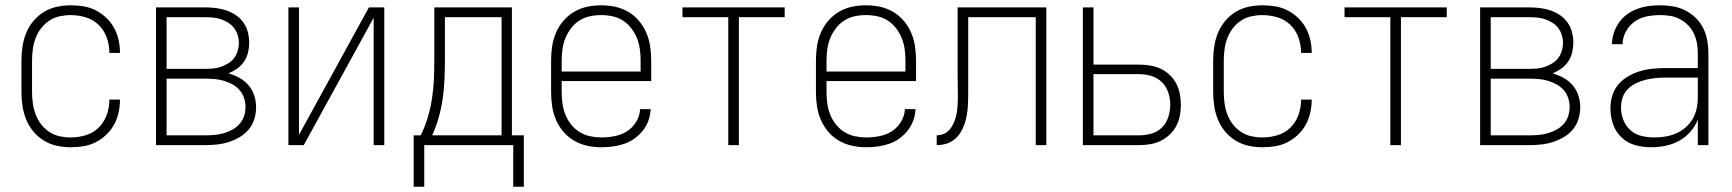

<svg xmlns="http://www.w3.org/2000/svg" viewBox="-20 -548 6540 725"><path d="M247 8Q221 8 195 2.5Q169 -3 146 -17Q123 -31 106 -51.5Q89 -72 79 -96.5Q69 -121 65 -147.5Q61 -174 61 -200V-320Q61 -346 65 -372.5Q69 -399 79 -423.5Q89 -448 106 -468.5Q123 -489 146 -503Q169 -517 195 -522.5Q221 -528 247 -528Q272 -528 296 -524Q320 -520 341.5 -509Q363 -498 381 -481Q399 -464 410.5 -443Q422 -422 427.5 -398Q433 -374 433 -350Q433 -349 433 -349Q433 -349 433 -348H393Q393 -348 393 -348.5Q393 -349 393 -349Q393 -378 383 -406Q373 -434 352.5 -454Q332 -474 304 -482.5Q276 -491 247 -491Q226 -491 205 -486.5Q184 -482 166 -470Q148 -458 135 -441Q122 -424 114.5 -404Q107 -384 104 -362.5Q101 -341 101 -320V-200Q101 -179 104 -157.5Q107 -136 114.5 -116Q122 -96 135 -79Q148 -62 166 -50Q184 -38 205 -33.5Q226 -29 247 -29Q276 -29 304 -37.5Q332 -46 352.5 -66Q373 -86 383 -114Q393 -142 393 -171Q393 -171 393 -171.5Q393 -172 393 -172H433Q433 -171 433 -171Q433 -171 433 -170Q433 -146 427.5 -122Q422 -98 410.5 -77Q399 -56 381 -39Q363 -22 341.5 -11Q320 0 296 4Q272 8 247 8Z M569 0V-520H756Q776 -520 796 -517.5Q816 -515 835 -508.5Q854 -502 871 -490.5Q888 -479 899.5 -462.5Q911 -446 916 -426Q921 -406 921 -386Q921 -368 916.5 -349.5Q912 -331 901.5 -315.5Q891 -300 875.5 -289Q860 -278 843 -271Q864 -265 884 -254Q904 -243 918.5 -226Q933 -209 940 -187.5Q947 -166 947 -143Q947 -121 940.5 -99Q934 -77 919.5 -59.5Q905 -42 885.5 -30.5Q866 -19 844.5 -12Q823 -5 800.5 -2.5Q778 0 756 0ZM609 -288H756Q771 -288 786 -289.5Q801 -291 815 -296Q829 -301 842 -309Q855 -317 864 -329Q873 -341 877.5 -356Q882 -371 882 -386Q882 -401 877.5 -415.5Q873 -430 864 -442Q855 -454 842 -462Q829 -470 815 -475Q801 -480 786 -481.5Q771 -483 756 -483H609ZM609 -37H756Q773 -37 790.5 -38.5Q808 -40 825 -45Q842 -50 857.5 -58.5Q873 -67 884.5 -80Q896 -93 901.5 -109.5Q907 -126 907 -144Q907 -161 901.5 -178Q896 -195 884.5 -208Q873 -221 857.5 -229.5Q842 -238 825 -243Q808 -248 790.5 -249.5Q773 -251 756 -251H609Z M1069 0V-520H1109V-39L1373 -520H1431V0H1391V-481L1127 0Z M1542 157V-37H1569Q1585 -70 1595.5 -105.5Q1606 -141 1611.5 -177.5Q1617 -214 1618.5 -251Q1620 -288 1620 -325V-520H1913V-37H1958V157H1918V0H1582V157ZM1612 -37H1874V-483H1660V-325Q1660 -288 1658.5 -251Q1657 -214 1652 -178Q1647 -142 1637 -106Q1627 -70 1612 -37Z M2251 8Q2224 8 2198 2.5Q2172 -3 2148.5 -16.5Q2125 -30 2107.5 -50.5Q2090 -71 2079.5 -95.5Q2069 -120 2065 -146.5Q2061 -173 2061 -200V-320Q2061 -347 2065 -373.5Q2069 -400 2079.5 -424.5Q2090 -449 2107.5 -469.5Q2125 -490 2148 -503.5Q2171 -517 2197 -522.5Q2223 -528 2250 -528Q2277 -528 2303 -522.5Q2329 -517 2352 -503.5Q2375 -490 2392.5 -469.5Q2410 -449 2420.5 -424.5Q2431 -400 2435 -373.5Q2439 -347 2439 -320V-242H2101V-200Q2101 -178 2104 -156.5Q2107 -135 2115 -115Q2123 -95 2136.5 -78Q2150 -61 2168.5 -49.5Q2187 -38 2208.5 -33.5Q2230 -29 2251 -29Q2276 -29 2301.5 -34Q2327 -39 2348 -52.5Q2369 -66 2382.5 -88.5Q2396 -111 2397 -136H2437Q2436 -114 2428.5 -93Q2421 -72 2407.5 -55Q2394 -38 2376 -25Q2358 -12 2337.5 -5Q2317 2 2295 5Q2273 8 2251 8ZM2399 -278V-320Q2399 -342 2396 -363Q2393 -384 2385 -404Q2377 -424 2363.5 -441.5Q2350 -459 2332 -470.5Q2314 -482 2293 -486.5Q2272 -491 2250 -491Q2228 -491 2207 -486.5Q2186 -482 2168 -470.5Q2150 -459 2136.5 -441.5Q2123 -424 2115 -404Q2107 -384 2104 -363Q2101 -342 2101 -320V-278Z M2730 0V-483H2557V-520H2943V-483H2770V0Z M3251 8Q3224 8 3198 2.5Q3172 -3 3148.5 -16.5Q3125 -30 3107.5 -50.5Q3090 -71 3079.5 -95.5Q3069 -120 3065 -146.5Q3061 -173 3061 -200V-320Q3061 -347 3065 -373.5Q3069 -400 3079.5 -424.5Q3090 -449 3107.5 -469.5Q3125 -490 3148 -503.5Q3171 -517 3197 -522.5Q3223 -528 3250 -528Q3277 -528 3303 -522.5Q3329 -517 3352 -503.5Q3375 -490 3392.5 -469.5Q3410 -449 3420.5 -424.5Q3431 -400 3435 -373.5Q3439 -347 3439 -320V-242H3101V-200Q3101 -178 3104 -156.5Q3107 -135 3115 -115Q3123 -95 3136.5 -78Q3150 -61 3168.5 -49.5Q3187 -38 3208.5 -33.5Q3230 -29 3251 -29Q3276 -29 3301.5 -34Q3327 -39 3348 -52.5Q3369 -66 3382.5 -88.5Q3396 -111 3397 -136H3437Q3436 -114 3428.5 -93Q3421 -72 3407.5 -55Q3394 -38 3376 -25Q3358 -12 3337.5 -5Q3317 2 3295 5Q3273 8 3251 8ZM3399 -278V-320Q3399 -342 3396 -363Q3393 -384 3385 -404Q3377 -424 3363.5 -441.5Q3350 -459 3332 -470.5Q3314 -482 3293 -486.5Q3272 -491 3250 -491Q3228 -491 3207 -486.5Q3186 -482 3168 -470.5Q3150 -459 3136.5 -441.5Q3123 -424 3115 -404Q3107 -384 3104 -363Q3101 -342 3101 -320V-278Z M3517 0V-37Q3529 -37 3540.5 -41Q3552 -45 3560.5 -53Q3569 -61 3575 -71.5Q3581 -82 3585 -93Q3589 -104 3591.5 -115.5Q3594 -127 3595 -138.5Q3596 -150 3596.5 -162Q3597 -174 3597 -186Q3597 -205 3596.5 -223.5Q3596 -242 3596 -261V-520H3931V0H3891V-483H3636V-261Q3636 -252 3636 -242Q3636 -232 3636 -223Q3636 -205 3636 -187Q3636 -169 3635 -151Q3634 -133 3631 -115.5Q3628 -98 3622.5 -81Q3617 -64 3607.5 -48.5Q3598 -33 3584 -21.5Q3570 -10 3552.5 -5Q3535 0 3517 0Z M4069 0V-520H4109V-304H4282Q4302 -304 4323 -300.5Q4344 -297 4362.5 -288.5Q4381 -280 4396.5 -265.5Q4412 -251 4421.5 -232.5Q4431 -214 4435 -193.5Q4439 -173 4439 -152Q4439 -131 4435 -110.5Q4431 -90 4421.5 -72Q4412 -54 4396.5 -39.5Q4381 -25 4362.5 -16Q4344 -7 4323 -3.5Q4302 0 4282 0ZM4109 -37H4282Q4305 -37 4328 -43.5Q4351 -50 4367.5 -66.5Q4384 -83 4391.5 -106Q4399 -129 4399 -152Q4399 -176 4391.5 -198.5Q4384 -221 4367.5 -237.5Q4351 -254 4328 -261Q4305 -268 4282 -268H4109Z M4747 8Q4721 8 4695 2.5Q4669 -3 4646 -17Q4623 -31 4606 -51.5Q4589 -72 4579 -96.5Q4569 -121 4565 -147.5Q4561 -174 4561 -200V-320Q4561 -346 4565 -372.5Q4569 -399 4579 -423.5Q4589 -448 4606 -468.5Q4623 -489 4646 -503Q4669 -517 4695 -522.5Q4721 -528 4747 -528Q4772 -528 4796 -524Q4820 -520 4841.5 -509Q4863 -498 4881 -481Q4899 -464 4910.5 -443Q4922 -422 4927.5 -398Q4933 -374 4933 -350Q4933 -349 4933 -349Q4933 -349 4933 -348H4893Q4893 -348 4893 -348.5Q4893 -349 4893 -349Q4893 -378 4883 -406Q4873 -434 4852.5 -454Q4832 -474 4804 -482.5Q4776 -491 4747 -491Q4726 -491 4705 -486.5Q4684 -482 4666 -470Q4648 -458 4635 -441Q4622 -424 4614.5 -404Q4607 -384 4604 -362.5Q4601 -341 4601 -320V-200Q4601 -179 4604 -157.5Q4607 -136 4614.5 -116Q4622 -96 4635 -79Q4648 -62 4666 -50Q4684 -38 4705 -33.5Q4726 -29 4747 -29Q4776 -29 4804 -37.5Q4832 -46 4852.5 -66Q4873 -86 4883 -114Q4893 -142 4893 -171Q4893 -171 4893 -171.5Q4893 -172 4893 -172H4933Q4933 -171 4933 -171Q4933 -171 4933 -170Q4933 -146 4927.5 -122Q4922 -98 4910.5 -77Q4899 -56 4881 -39Q4863 -22 4841.5 -11Q4820 0 4796 4Q4772 8 4747 8Z M5230 0V-483H5057V-520H5443V-483H5270V0Z M5569 0V-520H5756Q5776 -520 5796 -517.5Q5816 -515 5835 -508.5Q5854 -502 5871 -490.5Q5888 -479 5899.5 -462.5Q5911 -446 5916 -426Q5921 -406 5921 -386Q5921 -368 5916.5 -349.5Q5912 -331 5901.5 -315.5Q5891 -300 5875.5 -289Q5860 -278 5843 -271Q5864 -265 5884 -254Q5904 -243 5918.5 -226Q5933 -209 5940 -187.5Q5947 -166 5947 -143Q5947 -121 5940.5 -99Q5934 -77 5919.5 -59.5Q5905 -42 5885.5 -30.5Q5866 -19 5844.5 -12Q5823 -5 5800.5 -2.5Q5778 0 5756 0ZM5609 -288H5756Q5771 -288 5786 -289.5Q5801 -291 5815 -296Q5829 -301 5842 -309Q5855 -317 5864 -329Q5873 -341 5877.5 -356Q5882 -371 5882 -386Q5882 -401 5877.5 -415.5Q5873 -430 5864 -442Q5855 -454 5842 -462Q5829 -470 5815 -475Q5801 -480 5786 -481.5Q5771 -483 5756 -483H5609ZM5609 -37H5756Q5773 -37 5790.5 -38.5Q5808 -40 5825 -45Q5842 -50 5857.5 -58.5Q5873 -67 5884.5 -80Q5896 -93 5901.5 -109.5Q5907 -126 5907 -144Q5907 -161 5901.5 -178Q5896 -195 5884.5 -208Q5873 -221 5857.5 -229.5Q5842 -238 5825 -243Q5808 -248 5790.5 -249.5Q5773 -251 5756 -251H5609Z M6214 8Q6184 8 6154.5 0Q6125 -8 6103 -29Q6081 -50 6071 -79Q6061 -108 6061 -138Q6061 -163 6068 -186.5Q6075 -210 6090.5 -228.5Q6106 -247 6127.5 -259.5Q6149 -272 6172 -279Q6195 -286 6219.5 -288.5Q6244 -291 6268 -291H6391V-348Q6391 -367 6387.5 -386Q6384 -405 6375.5 -422.5Q6367 -440 6353.5 -453.5Q6340 -467 6323 -476Q6306 -485 6287 -488Q6268 -491 6248 -491Q6223 -491 6198 -486Q6173 -481 6152.5 -466.5Q6132 -452 6119.5 -429Q6107 -406 6107 -381H6067Q6067 -403 6074 -424Q6081 -445 6093.5 -463Q6106 -481 6124 -494Q6142 -507 6162.5 -514.5Q6183 -522 6204.5 -525Q6226 -528 6248 -528Q6273 -528 6297 -524Q6321 -520 6343 -509Q6365 -498 6382.5 -481Q6400 -464 6411 -442.5Q6422 -421 6426.5 -396.5Q6431 -372 6431 -348V0H6391V-96Q6381 -71 6362.5 -50Q6344 -29 6320 -16Q6296 -3 6269 2.5Q6242 8 6214 8ZM6227 -29Q6248 -29 6269 -32.5Q6290 -36 6309.5 -44.5Q6329 -53 6345 -67Q6361 -81 6371.5 -99Q6382 -117 6386.5 -138Q6391 -159 6391 -180V-255H6268Q6249 -255 6230 -253Q6211 -251 6193 -246.5Q6175 -242 6157.5 -233.5Q6140 -225 6126.5 -211.5Q6113 -198 6107 -179.5Q6101 -161 6101 -142Q6101 -118 6110 -95Q6119 -72 6137 -56Q6155 -40 6179 -34.5Q6203 -29 6227 -29Z"/></svg>

Font: Zed Sans Extralight
Style: Regular
Weight: 200
Designer: Belleve Invis
Foundry: Belleve Invis
Version: Version 1.0.0; ttfautohint (v1.8.4)